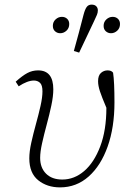

<svg xmlns="http://www.w3.org/2000/svg" viewBox="-20 -799 557 832"><path d="M240 13Q184 13 145.5 -18Q107 -49 107 -113Q107 -142 115.5 -180.5Q124 -219 135.5 -260.5Q147 -302 155.5 -339.5Q164 -377 164 -403Q164 -430 153.5 -440Q143 -450 127 -450Q99 -450 61 -425L48 -445Q77 -471 98.5 -482.5Q120 -494 145 -494Q211 -494 211 -412Q211 -382 202.5 -342Q194 -302 182.5 -259.5Q171 -217 162.5 -179Q154 -141 154 -115Q154 -72 179.5 -46.5Q205 -21 250 -21Q302 -21 345 -58Q388 -95 414.5 -165Q441 -235 441 -332Q421 -379 413 -403.5Q405 -428 405 -447Q405 -472 417.5 -483Q430 -494 446 -494Q463 -494 470 -484Q473 -465 474.5 -432Q476 -399 476 -355Q476 -247 446.5 -164Q417 -81 364 -34Q311 13 240 13ZM241 -655Q228 -655 218.5 -663.5Q209 -672 209 -687Q209 -704 221 -715Q233 -726 248 -726Q262 -726 271 -717.5Q280 -709 280 -695Q280 -677 268 -666Q256 -655 241 -655ZM323 -571 300 -578Q311 -617 321.5 -656.5Q332 -696 342 -735Q348 -758 355.5 -768.5Q363 -779 377 -779Q390 -779 397 -772Q404 -765 404 -754Q404 -744 400 -734.5Q396 -725 387 -706Q371 -672 355 -638.5Q339 -605 323 -571ZM461 -655Q448 -655 438.5 -663.5Q429 -672 429 -687Q429 -704 441 -715Q453 -726 468 -726Q482 -726 491 -717.5Q500 -709 500 -695Q500 -677 488 -666Q476 -655 461 -655Z"/></svg>

Font: Source Serif 4 SmText Light
Style: Italic
Weight: 300
Italic angle: -12°
Designer: Frank Grießhammer
Foundry: Adobe
Version: Version 4.005;hotconv 1.1.0;makeotfexe 2.6.0